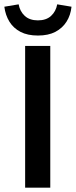

<svg xmlns="http://www.w3.org/2000/svg" viewBox="-33 -866 350 886"><path d="M83 0V-654H199V0ZM142 -702Q94 -702 61.5 -719Q29 -736 10.5 -766Q-8 -796 -13 -835L53 -846Q59 -813 81.5 -792.5Q104 -772 142 -772Q180 -772 202.5 -792.5Q225 -813 231 -846L297 -835Q293 -796 274 -766Q255 -736 222.5 -719Q190 -702 142 -702Z"/></svg>

Font: Source Sans 3 ExtraLight SemiBold
Style: Regular
Weight: 600
Version: Version 3.052;hotconv 1.1.0;makeotfexe 2.6.0